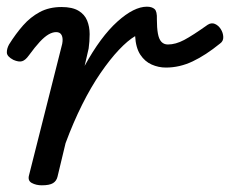

<svg xmlns="http://www.w3.org/2000/svg" viewBox="-26 -539 687 574"><path d="M99 15Q82 15 69 8Q56 1 61 -16L160 -408Q163 -424 158.5 -433.5Q154 -443 142 -443Q131 -443 119 -436Q107 -429 93 -414Q79 -399 60 -373Q50 -359 40 -356Q30 -353 14 -360Q-5 -370 -5.5 -381.5Q-6 -393 1 -406Q21 -438 43 -463Q65 -488 93 -503Q121 -518 158 -518Q190 -518 208.5 -507Q227 -496 234.5 -477.5Q242 -459 242 -437Q242 -415 239 -394L227 -342Q251 -386 275.5 -419Q300 -452 325 -474.5Q350 -497 372 -508Q394 -519 413 -519Q428 -519 436 -512Q444 -505 443 -481Q443 -456 446 -439Q449 -422 456.5 -414Q464 -406 476 -406Q499 -406 524.5 -419.5Q550 -433 595 -465Q606 -472 616.5 -467.5Q627 -463 634 -452Q641 -441 641.5 -428.5Q642 -416 632 -409Q589 -374 550 -355.5Q511 -337 470 -337Q448 -337 427.5 -346Q407 -355 393.5 -375.5Q380 -396 378 -431Q356 -418 329.5 -390Q303 -362 274.5 -320.5Q246 -279 219.5 -226Q193 -173 170 -111L146 -11Q143 2 132.5 8.5Q122 15 99 15Z"/></svg>

Font: Playwrite DE SAS
Style: Regular
Weight: 400
Designer: Veronika Burian, José Scaglione
Foundry: TypeTogether
Version: Version 1.002